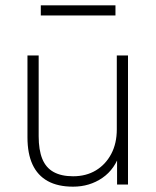

<svg xmlns="http://www.w3.org/2000/svg" viewBox="-20 -692 585 720"><path d="M254 8Q197 8 159 -13Q121 -34 102 -75Q83 -116 83 -177V-484H125V-181Q125 -130 138.5 -96.5Q152 -63 181 -47Q210 -31 254 -31Q303 -31 339.5 -53Q376 -75 397 -114.5Q418 -154 418 -207V-484H460V0H419V-121H431Q412 -58 364 -25Q316 8 254 8ZM133 -634V-672H413V-634Z"/></svg>

Font: Nunito Sans 12pt ExtraLight 12pt ExtraLight
Style: Regular
Weight: 250
Version: Version 3.101;gftools[0.9.27]